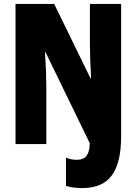

<svg xmlns="http://www.w3.org/2000/svg" viewBox="-20 -734 696 978"><path d="M399 224Q377 224 356.5 221.5Q336 219 316 213V69Q341 80 371 80Q407 80 422 58Q437 36 437 -5L212 -468H209Q213 -409 214.5 -364Q216 -319 216 -287V0H59V-714H256L441 -335H444Q438 -443 438 -509V-714H597V-39Q597 94 550 159Q503 224 399 224Z"/></svg>

Font: Noto Sans Kannada ExtraCondensed Black
Style: Regular
Weight: 900
Width: 2
Designer: Jelle Bosma - Monotype Design Team
Foundry: Monotype Imaging Inc.
Version: Version 2.005; ttfautohint (v1.8.4.7-5d5b)